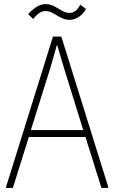

<svg xmlns="http://www.w3.org/2000/svg" viewBox="-20 -919 559 939"><path d="M10 -6 239 -740H280L509 -6V0H476L398 -249H121L43 0H10ZM387 -283 293 -586 260 -698H258L226 -586L131 -283ZM118 -850Q132 -867 155.5 -883Q179 -899 202 -899Q221 -899 236 -892.5Q251 -886 264.5 -877.5Q278 -869 291.5 -862.5Q305 -856 321 -856Q337 -856 350.5 -867Q364 -878 372 -896L400 -876Q390 -853 367 -837.5Q344 -822 321 -822Q302 -822 287 -828.5Q272 -835 258.5 -843.5Q245 -852 231.5 -858.5Q218 -865 202 -865Q185 -865 169 -853Q153 -841 142 -826Z"/></svg>

Font: Encode Sans Compressed
Style: Thin
Weight: 100
Designer: Pablo Impallari, Andres Torresi
Foundry: Pablo Impallari, Andres Torresi
Version: Version 1.000; ttfautohint (v1.00) -l 8 -r 50 -G 200 -x 14 -